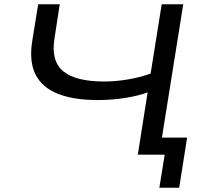

<svg xmlns="http://www.w3.org/2000/svg" viewBox="-20 -725 978 900"><path d="M727 155 752 0H626L672 -292Q630 -276 567 -266Q504 -256 438 -256Q325 -256 251 -285.5Q177 -315 146.5 -376Q116 -437 131 -532L159 -705H260L235 -542Q219 -438 277 -390.5Q335 -343 468 -343Q522 -343 578.5 -352.5Q635 -362 686 -380L738 -705H839L739 -80H857L820 155Z"/></svg>

Font: Nunito Sans 7pt Expanded
Style: Italic
Weight: 400
Width: 7
Italic angle: -9°
Designer: Vernon Adams
Foundry: Vernon Adams
Version: Version 3.101;gftools[0.9.27]